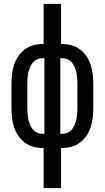

<svg xmlns="http://www.w3.org/2000/svg" viewBox="-20 -755 540 990"><path d="M205 215V8H199Q175 8 151 1.5Q127 -5 107.5 -20Q88 -35 74 -55.5Q60 -76 52.5 -99.5Q45 -123 42 -147.5Q39 -172 39 -196V-324Q39 -348 42 -372.5Q45 -397 52.5 -420.5Q60 -444 74 -464.5Q88 -485 107.5 -500Q127 -515 151 -521.5Q175 -528 199 -528H205V-735H295V-528H301Q325 -528 349 -521.5Q373 -515 392.5 -500Q412 -485 426 -464.5Q440 -444 447.5 -420.5Q455 -397 458 -372.5Q461 -348 461 -324V-196Q461 -172 458 -147.5Q455 -123 447.5 -99.5Q440 -76 426 -55.5Q412 -35 392.5 -20Q373 -5 349 1.5Q325 8 301 8H295V215ZM199 -65H209V-455H199Q185 -455 171.5 -449Q158 -443 149 -432Q140 -421 134.5 -407.5Q129 -394 126 -380Q123 -366 122 -352Q121 -338 121 -324V-196Q121 -182 122 -168Q123 -154 126 -140Q129 -126 134.5 -112.5Q140 -99 149 -88Q158 -77 171.5 -71Q185 -65 199 -65ZM291 -65H301Q315 -65 328.5 -71Q342 -77 351 -88Q360 -99 365.5 -112.5Q371 -126 374 -140Q377 -154 378 -168Q379 -182 379 -196V-324Q379 -338 378 -352Q377 -366 374 -380Q371 -394 365.5 -407.5Q360 -421 351 -432Q342 -443 328.5 -449Q315 -455 301 -455H291Z"/></svg>

Font: Iosevka Term Curly Medium
Style: Regular
Weight: 500
Designer: Belleve Invis
Foundry: Belleve Invis
Version: Version 32.3.0